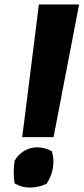

<svg xmlns="http://www.w3.org/2000/svg" viewBox="-20 -844 376 864"><path d="M155 -824 80 -227H221L336 -824ZM46 -121C40 -86 41 -52 45 -22L47 -18L51 -16C68 -6 91 0 116 0C141 0 165 -6 187 -16L190 -17L192 -21C205 -41 214 -64 218 -88C222 -114 221 -139 214 -160V-163L210 -165C192 -175 170 -181 145 -181C104 -181 65 -155 48 -124L46 -123Z"/></svg>

Font: Rabbid Highway Sign IV
Style: BlkObl
Weight: 400
Foundry: Cannot Into Space Fonts
Version: Version 0.277